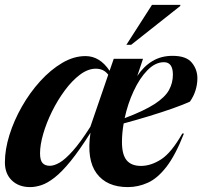

<svg xmlns="http://www.w3.org/2000/svg" viewBox="-23 -752 826 784"><path d="M728 -206.5Q693.5 -118.5 656.8 -71Q620 -23.5 580.5 -5.8Q541 12 499 12Q413 12 371.5 -44Q330 -100 346.5 -210Q301.5 -138.5 265.5 -94.2Q229.5 -50 200 -27Q170.5 -4 146 4Q121.5 12 100 12Q54 12 25.5 -15.2Q-3 -42.5 -3 -89Q-3 -141.5 15.5 -200.8Q34 -260 66.5 -317Q99 -374 141.2 -420.5Q183.5 -467 230.8 -495Q278 -523 326 -523Q384.5 -523 424.5 -463L441.5 -512H561L537.5 -441.5Q563 -480.5 598.8 -502.2Q634.5 -524 681.5 -524Q737.5 -524 760.2 -496.2Q783 -468.5 783 -432.5Q783 -408 775.5 -383.5Q768 -359 752.5 -337Q726.5 -325 682.8 -309.5Q639 -294 586.5 -278Q534 -262 482 -248Q475 -208.5 475 -172Q475 -120.5 494.2 -97.5Q513.5 -74.5 552.5 -74.5Q593.5 -74.5 635.2 -101.5Q677 -128.5 721.5 -207ZM646.5 -498Q611 -498 579 -465.2Q547 -432.5 522.8 -380.2Q498.5 -328 486 -269.5Q565.5 -299.5 608.2 -327.2Q651 -355 667 -384.2Q683 -413.5 683 -447Q683 -498 646.5 -498ZM140.5 -126Q140.5 -97.5 150.8 -86.2Q161 -75 180.5 -75Q198 -75 220.8 -88.2Q243.5 -101.5 274.2 -135.8Q305 -170 346 -234.5L419 -447Q408.5 -460.5 395.8 -466Q383 -471.5 368 -471.5Q336 -471.5 303.5 -447Q271 -422.5 241.8 -383Q212.5 -343.5 189.5 -297Q166.5 -250.5 153.5 -205.5Q140.5 -160.5 140.5 -126ZM493 -569 597.5 -732H713.5L713 -727.5L512.5 -569Z"/></svg>

Font: Newsreader 72pt SemiBold
Style: Italic
Weight: 600
Italic angle: -17°
Designer: Hugues Gentile
Foundry: Production Type
Version: Version 1.003; ttfautohint (v1.8.3)